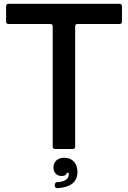

<svg xmlns="http://www.w3.org/2000/svg" viewBox="-20 -783 673 1009"><path d="M270 0Q257 0 257 -13V-644Q257 -657 244 -657H25Q12 -657 12 -670V-750Q12 -763 25 -763H608Q621 -763 621 -750V-670Q621 -657 608 -657H388Q375 -657 375 -644V-13Q375 0 362 0ZM268 191Q268 174 281 174Q338 171 341 137V125H331Q328 142 304 142Q285 142 273 130Q261 118 261 97Q261 74 276.5 60Q292 46 317 46Q350 46 368.5 66.5Q387 87 387 120Q387 200 281 206Q268 206 268 191Z"/></svg>

Font: Open Sauce Two Medium
Style: Regular
Weight: 500
Designer: Alfredo Marco Pradil
Foundry: Creative Sauce Fz LLC
Version: Version 1.477